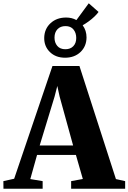

<svg xmlns="http://www.w3.org/2000/svg" viewBox="-62 -1146 780 1166"><path d="M24 -60.5 256.5 -745H420.5L642 -58.5L698 -46V0H370V-46L441 -59L399 -205H163L122 -58.5L197 -46V0H-41L-41.5 -46ZM382 -262.5 300 -560 286 -624 269.5 -559.5 179 -262.5ZM333 -795.5Q276.5 -795.5 241.2 -829.8Q206 -864 206.5 -916Q207.5 -970.5 244.8 -1005Q282 -1039.5 339.5 -1039.5Q375 -1039.5 402 -1024L477 -1126L536.5 -1073.5Q527 -1060 511.2 -1045Q495.5 -1030 477 -1016.5Q458.5 -1003 440 -992.5Q463.5 -961 463.5 -918.5Q463 -864.5 426.8 -830Q390.5 -795.5 333 -795.5ZM335 -847Q365.5 -847 383.2 -865.5Q401 -884 401 -915.5Q401 -946.5 384.2 -967Q367.5 -987.5 336 -987.5Q305 -987.5 287 -968.5Q269 -949.5 269 -917.5Q269 -887 286 -867Q303 -847 335 -847Z"/></svg>

Font: Merriweather 72pt Black
Style: Regular
Weight: 900
Version: Version 2.100